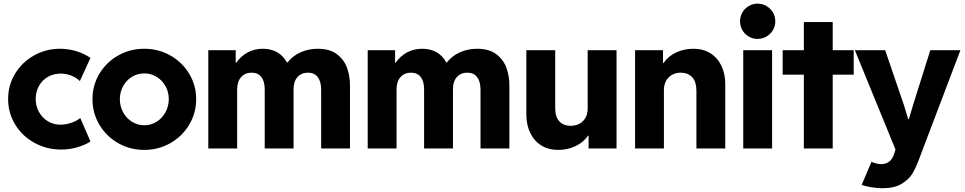

<svg xmlns="http://www.w3.org/2000/svg" viewBox="-20 -794 5162 1027"><path d="M23.4 -264.6Q23.4 -338.9 61 -400.4Q98.6 -461.9 162.4 -497.6Q226.1 -533.2 300.8 -533.2Q345.2 -533.2 387.5 -520.5Q429.7 -507.8 463.9 -484.4L407.2 -360.4Q387.2 -379.4 361.1 -389.6Q335 -399.9 305.7 -400.4Q265.1 -400.4 234.4 -381.8Q203.6 -363.3 187.3 -332.5Q170.9 -301.8 170.9 -264.6Q170.9 -227.1 188.2 -195.6Q205.6 -164.1 235.8 -145.5Q266.1 -127 303.7 -127Q334.5 -127.4 364.3 -138.2Q394 -148.9 409.2 -163.1L463.9 -37.1Q434.6 -18.1 393.1 -6.1Q351.6 5.9 306.6 5.9Q229.5 5.9 164.6 -29.8Q99.6 -65.4 61.5 -127.4Q23.4 -189.5 23.4 -264.6Z M474.6 -263.7Q474.6 -337.9 511.7 -399.7Q548.8 -461.4 612.3 -497.3Q675.8 -533.2 752 -533.2Q827.6 -533.2 891.1 -497.3Q954.6 -461.4 991.9 -399.7Q1029.3 -337.9 1029.3 -263.7Q1029.3 -189 991.9 -126.7Q954.6 -64.5 891.1 -28.3Q827.6 7.8 752 7.8Q675.8 7.8 612.3 -28.3Q548.8 -64.5 511.7 -126.7Q474.6 -189 474.6 -263.7ZM882.8 -263.7Q882.8 -301.8 865.2 -333.3Q847.7 -364.7 817.6 -383.1Q787.6 -401.4 752 -401.4Q715.8 -401.4 685.8 -383.1Q655.8 -364.7 638.4 -333Q621.1 -301.3 621.1 -263.7Q621.1 -226.1 638.4 -193.8Q655.8 -161.6 685.8 -142.8Q715.8 -124 752 -124Q788.1 -124 817.9 -142.8Q847.7 -161.6 865.2 -193.8Q882.8 -226.1 882.8 -263.7Z M1094.2 -525.4H1240.7V-458H1243.2Q1269.5 -495.1 1305.7 -514.2Q1341.8 -533.2 1386.2 -533.2Q1430.2 -533.2 1462.6 -514.6Q1495.1 -496.1 1514.6 -460H1517.6Q1545.9 -495.6 1588.1 -514.4Q1630.4 -533.2 1679.2 -533.2Q1744.1 -533.2 1782.7 -503.7Q1821.3 -474.1 1836.9 -429.4Q1852.5 -384.8 1852.1 -335V0H1697.8V-315.4Q1697.3 -358.9 1679.2 -382.1Q1661.1 -405.3 1627.4 -405.3Q1592.8 -405.3 1571.5 -382.1Q1550.3 -358.9 1550.3 -315.4V0H1396V-315.4Q1396 -358.9 1377.9 -382.1Q1359.9 -405.3 1325.7 -405.3Q1291 -405.3 1269.8 -381.6Q1248.5 -357.9 1248.5 -314.5V0H1094.2Z M1946.8 -525.4H2093.3V-458H2095.7Q2122.1 -495.1 2158.2 -514.2Q2194.3 -533.2 2238.8 -533.2Q2282.7 -533.2 2315.2 -514.6Q2347.7 -496.1 2367.2 -460H2370.1Q2398.4 -495.6 2440.7 -514.4Q2482.9 -533.2 2531.7 -533.2Q2596.7 -533.2 2635.3 -503.7Q2673.8 -474.1 2689.5 -429.4Q2705.1 -384.8 2704.6 -335V0H2550.3V-315.4Q2549.8 -358.9 2531.7 -382.1Q2513.7 -405.3 2480 -405.3Q2445.3 -405.3 2424.1 -382.1Q2402.8 -358.9 2402.8 -315.4V0H2248.5V-315.4Q2248.5 -358.9 2230.5 -382.1Q2212.4 -405.3 2178.2 -405.3Q2143.6 -405.3 2122.3 -381.6Q2101.1 -357.9 2101.1 -314.5V0H1946.8Z M2795.4 -181.6V-525.4H2949.7V-215.8Q2949.7 -169.4 2971.7 -145.3Q2993.7 -121.1 3032.7 -121.1Q3058.6 -121.1 3079.3 -132.1Q3100.1 -143.1 3112.1 -164.6Q3124 -186 3123.5 -216.8V-525.4H3277.8V0H3128.4V-68.4H3125.5Q3100.1 -31.7 3057.6 -12Q3015.1 7.8 2965.3 7.8Q2913.6 7.8 2875.2 -16.1Q2836.9 -40 2816.2 -83Q2795.4 -126 2795.4 -181.6Z M3377 -525.4H3526.4V-457H3529.3Q3554.2 -493.7 3596.7 -513.4Q3639.2 -533.2 3689.5 -533.2Q3741.2 -533.2 3779.5 -509.3Q3817.9 -485.4 3838.6 -442.4Q3859.4 -399.4 3859.4 -343.8V0H3705.1V-310.5Q3704.6 -356.9 3682.6 -380.9Q3660.6 -404.8 3621.1 -405.3Q3581.5 -404.8 3556.2 -379.4Q3530.8 -354 3531.2 -308.6V0H3377Z M3955.6 -525.4H4109.9V0H3955.6ZM3938.5 -679.7Q3938.5 -706.1 3950.9 -727.5Q3963.4 -749 3984.9 -761.7Q4006.3 -774.4 4032.2 -774.4Q4058.1 -774.4 4079.8 -761.7Q4101.6 -749 4114.3 -727.5Q4127 -706.1 4127 -679.7Q4127 -654.3 4114.3 -632.8Q4101.6 -611.3 4079.8 -598.6Q4058.1 -585.9 4032.2 -585.9Q4006.3 -585.9 3984.9 -598.6Q3963.4 -611.3 3950.9 -632.8Q3938.5 -654.3 3938.5 -679.7Z M4279.8 -394.5H4166.5V-525.4H4279.8V-675.8H4434.1V-525.4H4546.4V-394.5H4434.1V0H4279.8Z M4588.9 195.3 4641.6 71.3Q4652.8 77.1 4666.7 80.3Q4680.7 83.5 4693.4 84Q4747.6 84 4764.6 23.4L4770 5.9L4552.7 -525.4H4714.8L4814.5 -233.4L4837.9 -157.2H4841.8L4864.3 -233.4L4956.1 -525.4H5117.2L4895.5 58.6Q4878.4 104 4860.4 134.5Q4842.3 165 4803.2 189Q4764.2 212.9 4700.2 212.9Q4671.9 212.9 4641.6 207.8Q4611.3 202.6 4588.9 195.3Z"/></svg>

Font: Reddit Sans Chocolate ExtraBold
Style: Regular
Weight: 800
Designer: Stephen Hutchings
Foundry: Reddit
Version: Version 1.011